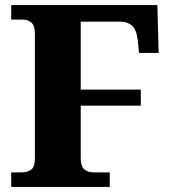

<svg xmlns="http://www.w3.org/2000/svg" viewBox="-20 -734 674 754"><path d="M24 0V-57H62Q89 -57 103 -68Q117 -79 117 -111V-602Q117 -634 103 -645.5Q89 -657 71 -657H24V-714H598L603 -526H526L521 -576Q516 -619 497.5 -634Q479 -649 454 -649H297V-382H533V-319H297V-114Q297 -82 310.5 -69.5Q324 -57 350 -57H411V0Z"/></svg>

Font: Noto Serif Tamil ExtraBold
Style: Regular
Weight: 800
Designer: Indian Type Foundry, Tom Grace, and the Monotype Design Team
Foundry: Monotype Imaging Inc.
Version: Version 2.004; ttfautohint (v1.8.4.7-5d5b)